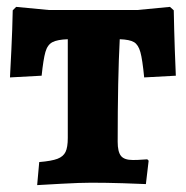

<svg xmlns="http://www.w3.org/2000/svg" viewBox="-20 -531 540 558"><path d="M94 -60Q130 -63 147 -69.5Q164 -76 170.5 -89.5Q177 -103 177 -130V-417Q147 -416 132.5 -408.5Q118 -401 112 -380Q106 -359 101 -311L9 -306Q10 -324 13 -385.5Q16 -447 17 -501L27 -511L121 -502H380L474 -511L485 -501Q486 -446 488 -387Q490 -328 491 -311L399 -306Q394 -358 388 -379.5Q382 -401 369.5 -408.5Q357 -416 328 -417Q322 -303 322 -119Q322 -90 331.5 -78Q341 -66 366 -66Q381 -66 392.5 -67Q404 -68 408 -68L412 -64L404 4Q385 3 337 1.5Q289 0 245 0Q213 0 159 3Q105 6 88 7Z"/></svg>

Font: Alegreya SC ExtraBold
Style: Regular
Weight: 800
Designer: Juan Pablo del Peral
Foundry: Huerta Tipografica
Version: Version 2.007; ttfautohint (v1.6)